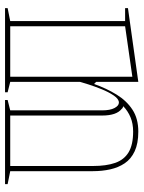

<svg xmlns="http://www.w3.org/2000/svg" viewBox="74 -628 555 742"><g transform="rotate(90 351.0 -257.5)"><path d="M692 -10V0H367V-10L407 -20V-375Q407 -406 398 -423Q389 -440 377 -440Q363 -440 349.5 -420Q336 -400 325 -372.5Q314 -345 306.5 -321.5Q299 -298 297 -290V-20L337 -10V0H12V-10L62 -20V-464H12V-475L297 -515V-352L305 -344Q322 -392 346 -431Q370 -470 404.5 -492.5Q439 -515 489 -515Q535 -515 565 -501Q595 -487 611.5 -462.5Q628 -438 635 -406.5Q642 -375 642 -340V-20ZM82 -20H277V-492L82 -464ZM427 -20H622V-340Q622 -391 610 -425.5Q598 -460 569 -477.5Q540 -495 489 -495Q458 -495 434 -485Q410 -475 391 -457Q394 -456 397 -454.5Q400 -453 401 -451Q414 -441 420.5 -422Q427 -403 427 -375Z"/></g></svg>

Font: Kalnia Glaze Thin
Style: Bold
Weight: 700
Version: Version 1.110